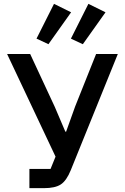

<svg xmlns="http://www.w3.org/2000/svg" viewBox="-20 -979 650 999"><path d="M133 0V-100H243L269 -164L17 -698H137L265 -423L320 -294H324L371 -425L480 -698H593L348 -93Q326 -39 296.5 -19.5Q267 0 208 0ZM350 -915 232 -749 170 -778 261 -959ZM529 -915 411 -749 349 -778 440 -959Z"/></svg>

Font: IBM Plex Sans Medm
Style: Regular
Weight: 500
Designer: Mike Abbink, Paul van der Laan, Pieter van Rosmalen
Foundry: Bold Monday
Version: Version 3.005